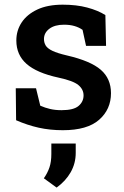

<svg xmlns="http://www.w3.org/2000/svg" viewBox="-20 -558 542 838"><path d="M254.4 10.3Q197.8 10.3 148.7 -0.7Q99.6 -11.7 50.3 -33.2L48.8 -172.9H137.2L155.8 -96.7Q176.8 -87.4 199 -82.3Q221.2 -77.1 248.5 -77.1Q301.3 -77.1 323 -95.7Q344.7 -114.3 344.7 -141.6Q344.7 -168 322 -186.8Q299.3 -205.6 235.4 -219.2Q140.6 -239.7 95.9 -279.1Q51.3 -318.4 51.3 -381.3Q51.3 -424.8 74.5 -460Q97.7 -495.1 142.8 -516.4Q188 -537.6 253.9 -537.6Q314 -537.6 360.6 -525.1Q407.2 -512.7 439.9 -492.2L442.9 -357.9H355.5L340.3 -427.7Q325.2 -438.5 305.2 -444.3Q285.2 -450.2 259.3 -450.2Q218.8 -450.2 195.3 -432.4Q171.9 -414.6 171.9 -387.7Q171.9 -372.1 179.4 -359.4Q187 -346.7 208.7 -336.2Q230.5 -325.7 272.5 -315.9Q375.5 -292 419.9 -253.4Q464.4 -214.8 464.4 -151.4Q464.4 -80.6 412.6 -35.2Q360.8 10.3 254.4 10.3ZM227.1 260.7 171.4 220.2Q188 196.3 196 172.1Q204.1 147.9 204.1 113.8V68.4H310.5V109.4Q310.5 154.8 288.6 193.6Q266.6 232.4 227.1 260.7Z"/></svg>

Font: Roboto Slab LO Medium
Style: Regular
Weight: 500
Designer: Google
Version: Version 2.000